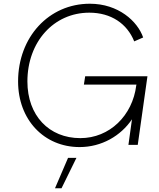

<svg xmlns="http://www.w3.org/2000/svg" viewBox="-20 -777 851 1030"><path d="M407 12C525 12 628 -48 688 -137L669 0H719L771 -368H437L430 -323H712L711 -319C691 -157 568 -36 411 -36C243 -36 127 -157 127 -340C127 -552 268 -709 459 -709C576 -709 662 -650 700 -555L748 -576C718 -663 615 -757 462 -757C242 -757 77 -578 77 -340C77 -134 217 12 407 12ZM275 233H310L390 70H345Z"/></svg>

Font: Mluvka ExtraLight
Style: Italic
Weight: 200
Italic angle: -8°
Designer: Modified by Jiří Krblich, Original typeface by Gumpita Rahayu
Foundry: Gumpita Rahayu & Jiří Krblich
Version: Version 2.000;Glyphs 3.1.1 (3134)